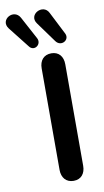

<svg xmlns="http://www.w3.org/2000/svg" viewBox="-170 -963 551 1017"><g transform="rotate(-10 106.0 -454.0)"><path d="M141 8C182 8 204 -21 204 -62V-608C204 -650 181 -678 141 -678C100 -678 77 -650 77 -608V-62C77 -21 100 8 141 8ZM94 -847 173 -738C199 -702 250 -731 232 -768L170 -890C143 -946 55 -900 94 -847ZM-58 -847 30 -735C54 -702 100 -734 81 -770L16 -891C-14 -947 -98 -899 -58 -847Z"/></g></svg>

Font: SN Pro SemiBold
Style: Regular
Weight: 600
Designer: Tobias Whetton
Foundry: Supernotes
Version: Version 1.003;Glyphs 3.3 (3324)